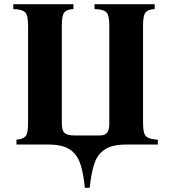

<svg xmlns="http://www.w3.org/2000/svg" viewBox="-20 -685 811 910"><path d="M113 -565Q113 -614 98.5 -627.5Q84 -641 43 -642V-665H328V-642Q299 -641 286 -627.5Q273 -614 273 -565V-100Q273 -66 286.5 -54.5Q300 -43 333 -43H453Q475 -43 486.5 -54.5Q498 -66 498 -100V-565Q498 -614 483.5 -627.5Q469 -641 428 -642V-665H713V-642Q684 -641 671 -627.5Q658 -614 658 -565V-100Q658 -51 673 -38Q688 -25 728 -23V0H579Q512 0 476.5 23.5Q441 47 426.5 92.5Q412 138 405 205H382Q376 138 361 92.5Q346 47 311 23.5Q276 0 208 0H58V-23Q87 -25 100 -38Q113 -51 113 -100Z"/></svg>

Font: Bona Nova SC
Style: Bold
Weight: 700
Designer: Mateusz Machalski
Foundry: Capitalics
Version: Version 4.001; ttfautohint (v1.8.4.7-5d5b)